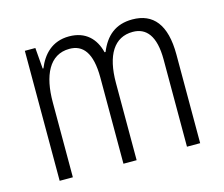

<svg xmlns="http://www.w3.org/2000/svg" viewBox="-82 -743 885 759"><g transform="rotate(-15 360.0 -364.0)"><path d="M516 -635C447 -635 406 -599 381 -538H377C363 -595 325 -635 257 -635C187 -635 148 -591 127 -539H124L117 -625H74V-93H128V-400C128 -508 163 -587 246 -587C300 -587 335 -549 335 -445V-93H389V-409C389 -523 429 -587 505 -587C560 -587 595 -547 595 -450V-93H649V-456C649 -579 601 -635 516 -635Z"/></g></svg>

Font: Noto Sans Telugu UI Condensed Light
Style: Regular
Weight: 300
Width: 3
Designer: Jelle Bosma - Monotype Design Team
Foundry: Monotype Imaging Inc.
Version: Version 2.005